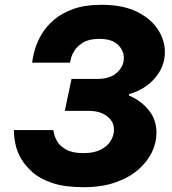

<svg xmlns="http://www.w3.org/2000/svg" viewBox="-20 -770 716 800"><path d="M328 10Q251 10 199.5 -7Q148 -24 116.5 -51.5Q85 -79 68 -109Q51 -139 45 -166.5Q39 -194 38.5 -211Q38 -228 38 -228H202Q202 -228 205 -213.5Q208 -199 219 -180Q230 -161 256 -146.5Q282 -132 328 -132Q372 -132 400 -146.5Q428 -161 441.5 -183.5Q455 -206 455 -230Q455 -263 426.5 -285.5Q398 -308 349 -308H250L278 -441H383Q439 -441 467.5 -467.5Q496 -494 496 -528Q496 -560 471 -584Q446 -608 394 -608Q351 -608 326.5 -593Q302 -578 290 -558.5Q278 -539 275 -524Q272 -509 272 -509H114Q114 -509 116.5 -526Q119 -543 127.5 -570.5Q136 -598 154.5 -629Q173 -660 205 -687.5Q237 -715 285.5 -732.5Q334 -750 403 -750Q491 -750 549.5 -721.5Q608 -693 637.5 -648Q667 -603 667 -553Q667 -492 625 -444Q583 -396 518 -378L517 -372Q566 -352 599 -312Q632 -272 632 -217Q632 -176 613 -136Q594 -96 556 -63Q518 -30 461 -10Q404 10 328 10Z"/></svg>

Font: Be Vietnam Pro ExtraBold
Style: Italic
Weight: 800
Italic angle: -12°
Designer: Lam Bao, Tony Le, Vietanh Nguyen
Foundry: Yellow Type Foundry
Version: Version 1.002; ttfautohint (v1.8.3)